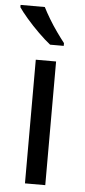

<svg xmlns="http://www.w3.org/2000/svg" viewBox="-56 -797 368 829"><g transform="rotate(5 128.5 -383.0)"><path d="M173 0H85V-536H173ZM104 -766Q115 -744 131.5 -716.5Q148 -689 166.5 -663Q185 -637 200 -618V-606H141Q118 -624 89 -652.5Q60 -681 35.5 -709.5Q11 -738 -1 -756V-766Z"/></g></svg>

Font: Noto Sans PhagsPa
Style: Regular
Weight: 400
Designer: Monotype Design Team
Foundry: Monotype Imaging Inc.
Version: Version 2.004; ttfautohint (v1.8.4.7-5d5b)